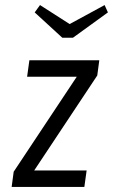

<svg xmlns="http://www.w3.org/2000/svg" viewBox="-20 -738 446 758"><path d="M268 -589H226L117 -689L138 -718L255 -643L393 -718L406 -689ZM96 -500H372L364 -440L115 -65H322L313 0H26L34 -60L283 -435H87Z"/></svg>

Font: Gudea
Style: Italic
Weight: 400
Version: Version 1.002